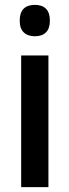

<svg xmlns="http://www.w3.org/2000/svg" viewBox="-20 -769 285 789"><path d="M185 -684Q185 -652 169 -636Q153 -620 124 -620Q94 -620 77.5 -636Q61 -652 61 -684Q61 -749 124 -749Q153 -749 169 -733Q185 -717 185 -684ZM179 0H67V-541H179Z"/></svg>

Font: Noto Sans Display Medium Narrow
Style: Regular
Weight: 500
Width: 4
Designer: Monotype Design team
Foundry: Monotype Imaging Inc.
Version: Version 1.000